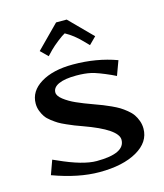

<svg xmlns="http://www.w3.org/2000/svg" viewBox="-104 -750 715 836"><g transform="rotate(-15 254.0 -331.5)"><path d="M274.9 -670.9 376 -568.8 344.2 -537.1 321.8 -560.1Q288.6 -594.7 251 -615.2Q239.3 -609.4 216.8 -591.8Q194.3 -574.2 180.2 -560.1L158.2 -537.1L126 -568.8L227.1 -670.9ZM33.2 -34.2 56.2 -98.1 75.2 -89.8Q180.2 -42 242.2 -42Q370.1 -42 370.1 -104Q370.1 -151.4 223.1 -204.1Q199.2 -212.9 188.2 -217Q177.2 -221.2 155.3 -231Q133.3 -240.7 121.6 -247.8Q109.9 -254.9 94 -267.1Q78.1 -279.3 70.1 -291Q62 -302.7 55.9 -318.6Q49.8 -334.5 49.8 -352.1Q49.8 -407.7 104.7 -441.4Q159.7 -475.1 250 -475.1Q356.4 -475.1 446.8 -441.9L422.9 -377L401.9 -387.2Q346.2 -412.1 318.1 -418.5Q290 -424.8 252 -424.8Q200.2 -424.8 172.6 -412.4Q145 -399.9 145 -377Q145 -361.3 167 -344.2Q189 -327.1 219.2 -313.5Q249.5 -299.8 295.9 -283.2Q318.4 -274.9 331.8 -269.8Q345.2 -264.6 366.5 -254.9Q387.7 -245.1 400.9 -237.1Q414.1 -229 429.7 -216.3Q445.3 -203.6 454.1 -190.9Q462.9 -178.2 469 -161.4Q475.1 -144.5 475.1 -126Q475.1 -65.4 411.4 -28.8Q347.7 7.8 242.2 7.8Q147.5 7.8 33.2 -34.2Z"/></g></svg>

Font: Resagokr
Style: Bold
Weight: 600
Designer: gluk
Foundry: gluk
Version: Version 0.95